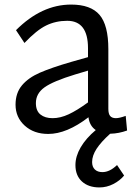

<svg xmlns="http://www.w3.org/2000/svg" viewBox="-20 -572 595 840"><path d="M492 150 523 196Q505 218 476 233Q447 248 415 248Q367 248 338.5 222Q310 196 310 150Q310 112 333 72.5Q356 33 399 -3Q372 -21 367 -59Q272 14 191 14Q128 14 88 -22.5Q48 -59 48 -114Q48 -165 76 -198.5Q104 -232 154.5 -254Q205 -276 291 -301L365 -322V-361Q365 -481 274 -481Q224 -481 182 -460.5Q140 -440 87 -384L50 -440Q162 -552 291 -552Q377 -552 415.5 -507Q454 -462 454 -357V-96Q454 -74 462 -64.5Q470 -55 487 -55Q502 -55 530 -65L536 -1Q500 12 464 13H462Q422 49 402.5 79Q383 109 383 137Q383 158 395 169.5Q407 181 428 181Q460 181 492 150ZM210 -55Q244 -55 280.5 -72Q317 -89 365 -124V-263L308 -246Q213 -217 175 -190Q137 -163 137 -121Q137 -87 157 -71Q177 -55 210 -55Z"/></svg>

Font: Martel Sans
Style: Regular
Weight: 400
Designer: Dan Reynolds and Mathieu Réguer
Foundry: Dan Reynolds and Mathieu Réguer
Version: Version 1.002; ttfautohint (v1.1) -l 5 -r 5 -G 72 -x 0 -D la